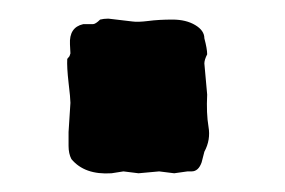

<svg xmlns="http://www.w3.org/2000/svg" viewBox="-20 -184 304 205"><path d="M79.1 -158.2Q82 -158.2 86.9 -163.1Q90.8 -164.1 95.7 -164.1L121.1 -161.1Q127 -160.2 138.2 -161.6Q149.4 -163.1 164.1 -163.1Q178.7 -163.1 188.5 -157.2Q198.2 -151.4 198.2 -143.1Q201.2 -131.8 201.2 -126Q198.2 -120.1 198.2 -116.2L201.2 -83Q200.2 -63 202.6 -48.8Q205.1 -34.7 198.2 -22L195.3 -10.7Q191.9 -1 184.6 -1H180.2L166 1L149.9 -1L127.9 1L111.8 -1L99.1 1Q70.3 2.9 56.2 -14.2Q53.2 -20 53.2 -28.3V-43L55.2 -74.2Q55.2 -79.1 53.2 -95.7Q51.3 -112.3 51.8 -121.1Q52.7 -122.1 54.2 -124L55.2 -127Q55.2 -128.9 54.7 -136.7Q53.7 -154.8 68.8 -158.2Z"/></svg>

Font: AntiqueNobleBoldCondensed
Style: BoldCondensed
Weight: 700
Version: Version 001.000